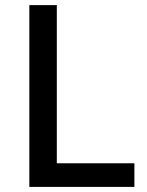

<svg xmlns="http://www.w3.org/2000/svg" viewBox="-20 -734 576 754"><path d="M507.8 0V-92.8H203.1V-713.9H95.2V0Z"/></svg>

Font: Noto Reveo Sans
Style: Regular
Weight: 500
Designer: Monotype Design Team
Foundry: Monotype Imaging Inc.
Version: Version 2.007